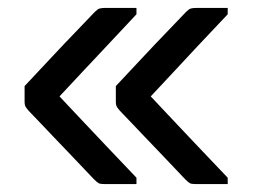

<svg xmlns="http://www.w3.org/2000/svg" viewBox="-20 -542 640 484"><path d="M324 -94V-78H243Q233 -78 229 -80Q225 -82 217 -90Q213 -94 197 -111Q181 -128 159 -151Q137 -174 114.5 -197.5Q92 -221 75 -239Q58 -257 52 -263Q45 -271 43.5 -275Q42 -279 42 -285V-325Q73 -358 108.5 -396Q144 -434 174.5 -465.5Q205 -497 219 -512Q226 -519 231 -520.5Q236 -522 245 -522H324V-506Q282 -461 248.5 -425.5Q215 -390 187 -360Q159 -330 130 -299Q158 -269 185.5 -240Q213 -211 246 -176Q279 -141 324 -94ZM554 -94V-78H473Q463 -78 459 -80Q455 -82 447 -90Q443 -94 427 -111Q411 -128 389 -151Q367 -174 344.5 -197.5Q322 -221 305 -239Q288 -257 282 -263Q275 -271 273.5 -275Q272 -279 272 -285V-325Q303 -358 338.5 -396Q374 -434 404.5 -465.5Q435 -497 449 -512Q456 -519 461 -520.5Q466 -522 475 -522H554V-506Q511 -461 478 -425.5Q445 -390 417 -360Q389 -330 360 -299Q388 -269 415.5 -240Q443 -211 476 -176Q509 -141 554 -94Z"/></svg>

Font: Recursive Sn Lnr St Med
Style: Regular
Weight: 500
Version: Version 1.085;hotconv 1.1.0;makeotfexe 2.6.0; ttfautohint (v